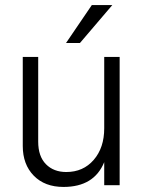

<svg xmlns="http://www.w3.org/2000/svg" viewBox="-20 -732 569 759"><path d="M296 -562H241L343 -712H424ZM453 0H392V-91Q352 7 231 7Q157 7 113.5 -37.5Q70 -82 70 -155V-507H131V-172Q131 -114 161.5 -83Q192 -52 242 -52Q309 -52 350.5 -100Q392 -148 392 -225V-507H453Z"/></svg>

Font: Hind Kochi Light
Style: Regular
Weight: 300
Designer: Dhruvi Tolia
Foundry: Indian Type Foundry
Version: Version 0.702;PS 1.0;hotconv 1.0.81;makeotf.lib2.5.63406